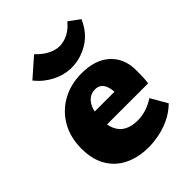

<svg xmlns="http://www.w3.org/2000/svg" viewBox="-195 -763 882 882"><g transform="rotate(-45 246.5 -321.5)"><path d="M253 16Q186 16 135 -8.5Q84 -33 56 -81Q28 -129 28 -198Q28 -271 59.5 -326Q91 -381 146.5 -412Q202 -443 274 -443Q362 -443 411.5 -397.5Q461 -352 461 -276Q461 -256 460.5 -236Q460 -216 457 -194H321V-260Q321 -303 307 -325Q293 -347 265 -347Q239 -347 221.5 -331.5Q204 -316 195.5 -289.5Q187 -263 187 -229Q187 -169 216 -138Q245 -107 304 -107Q333 -107 361 -116.5Q389 -126 413 -142L459 -62Q427 -31 389.5 -14Q352 3 316.5 9.5Q281 16 253 16ZM108 -194 128 -276H452V-194ZM260 -493Q213 -493 168 -515.5Q123 -538 90 -579L181 -659Q210 -629 237.5 -615.5Q265 -602 290 -602Q318 -602 345 -615.5Q372 -629 396 -658L449 -619Q421 -555 369 -524Q317 -493 260 -493Z"/></g></svg>

Font: Ysabeau Infant Black
Style: Regular
Weight: 900
Designer: Christian Thalmann (Catharsis Fonts)
Version: Version 2.001;gftools[0.9.30]; featfreeze: ss01,ss02,lnum